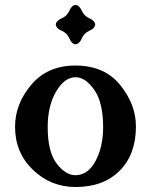

<svg xmlns="http://www.w3.org/2000/svg" viewBox="-20 -748 626 778"><path d="M286.1 9.8Q186 9.8 113.5 -59.8Q41 -129.4 41 -234.4Q41 -326.7 106.7 -404.5Q172.4 -482.4 285.2 -482.4Q403.3 -482.4 467 -403.6Q530.8 -324.7 530.8 -235.8Q530.8 -122.6 465.1 -56.4Q399.4 9.8 286.1 9.8ZM285.2 -38.1Q336.4 -38.1 367.2 -95.7Q397.9 -153.3 397.9 -232.9Q397.9 -332.5 362.1 -383.8Q326.2 -435.1 286.1 -435.1Q241.7 -435.1 207.5 -377.4Q173.3 -319.8 173.3 -232.9Q173.3 -132.3 209.7 -85.2Q246.1 -38.1 285.2 -38.1ZM286.1 -568.4Q270.5 -569.8 261.2 -592Q252 -614.3 229.7 -623.5Q207.5 -632.8 206.1 -648.4Q207.5 -664.1 229.7 -673.6Q252 -683.1 261.2 -704.8Q270.5 -726.6 286.1 -728Q301.8 -726.6 311.3 -704.8Q320.8 -683.1 342.5 -673.6Q364.3 -664.1 365.7 -648.4Q364.3 -632.8 342.5 -623.5Q320.8 -614.3 311.3 -592Q301.8 -569.8 286.1 -568.4Z"/></svg>

Font: Kelvinch
Style: Bold
Weight: 700
Designer: Paul James Miller
Foundry: High-Logic / Made with FontCreator
Version: Version 3.501;March 28, 2021;FontCreator 13.0.0.2683 64-bit